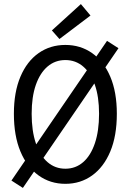

<svg xmlns="http://www.w3.org/2000/svg" viewBox="-20 -888 640 940"><path d="M36 -4 504 -688 560 -652 92 32ZM300 12Q226 12 169 -29Q112 -70 80 -146.5Q48 -223 48 -331Q48 -437 80 -512.5Q112 -588 169 -628Q226 -668 300 -668Q374 -668 431 -628Q488 -588 520 -512.5Q552 -437 552 -331Q552 -223 520 -146.5Q488 -70 431 -29Q374 12 300 12ZM300 -62Q350 -62 387 -94Q424 -126 444.5 -186.5Q465 -247 465 -331Q465 -414 444.5 -472.5Q424 -531 387 -562.5Q350 -594 300 -594Q250 -594 213 -562.5Q176 -531 155.5 -472.5Q135 -414 135 -331Q135 -247 155.5 -186.5Q176 -126 213 -94Q250 -62 300 -62ZM271 -697 234 -739 376 -868 423 -812Z"/></svg>

Font: Source Code Variable
Style: Regular
Weight: 400
Monospace: yes
Designer: Paul D. Hunt, Teo Tuominen
Foundry: Adobe Systems Incorporated
Version: Version 1.010;hotconv 1.0.106;makeotfexe 2.5.65593